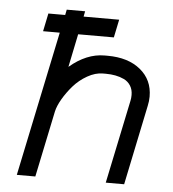

<svg xmlns="http://www.w3.org/2000/svg" viewBox="-50 -731 701 777"><g transform="rotate(5 300.0 -342.0)"><path d="M479 -338.9Q481.4 -349.1 481.4 -362.3Q481.4 -384.3 471.4 -400.1Q461.4 -416 444.6 -424.1Q427.7 -432.1 409.4 -435.5Q391.1 -439 370.6 -439H358.4Q327.6 -439 295.4 -420.7Q263.2 -402.3 239.7 -375.5Q216.3 -348.6 199.7 -320.1Q183.1 -291.5 178.2 -269L122.1 0H46.9L169.9 -588.4H102.1L117.2 -661.6H185.5L189.9 -683.6H264.6L260.3 -661.6H404.8L389.6 -588.4H244.6L216.8 -453.6Q285.6 -512.2 358.4 -512.2H370.6Q454.6 -512.2 504.6 -471.2Q554.7 -430.2 554.7 -362.3Q554.7 -343.8 550.3 -324.2L482.9 0H408.2Z"/></g></svg>

Font: Anka/Coder
Style: Italic
Weight: 400
Italic angle: -12°
Monospace: yes
Version: Version 001.100